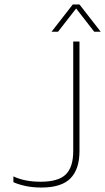

<svg xmlns="http://www.w3.org/2000/svg" viewBox="-20 -830 471 860"><path d="M211 -688 306 -810H336L431 -688H402L321 -792L240 -688ZM166 10Q126 10 94 3Q62 -4 40 -14V-40Q90 -16 162 -16Q242 -16 275 -49Q308 -82 308 -153V-644H336V-153Q336 -72 295.5 -31Q255 10 166 10Z"/></svg>

Font: Kanit Thin
Style: Regular
Weight: 250
Designer: Katatrad Team
Foundry: CadsonDemak
Version: Version 2.000; ttfautohint (v1.8.3)